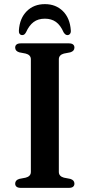

<svg xmlns="http://www.w3.org/2000/svg" viewBox="-20 -910 434 930"><path d="M265 -77Q265 -66.5 271.5 -59.5Q278 -52.5 289.5 -49.5L320.5 -43.5Q340.5 -37.5 340.5 -20.5Q340.5 -11 334 -5.5Q327.5 0 313.5 0H81Q67 0 60.2 -5.5Q53.5 -11 53.5 -20.5Q53.5 -37.5 73.5 -43.5L104.5 -49.5Q116.5 -52.5 123 -59.5Q129.5 -66.5 129.5 -77V-623Q129.5 -633.5 123 -640.5Q116.5 -647.5 104.5 -650.5L73.5 -656.5Q53.5 -662.5 53.5 -679.5Q53.5 -689 60.2 -694.5Q67 -700 81 -700H313.5Q327.5 -700 334 -694.5Q340.5 -689 340.5 -679.5Q340.5 -662.5 320.5 -656.5L289.5 -650.5Q278 -647.5 271.5 -640.5Q265 -633.5 265 -623ZM197.5 -819.5Q164.5 -819.5 142.8 -803.2Q121 -787 106 -753.5Q102 -746.5 97.8 -743.2Q93.5 -740 88 -740Q79.5 -740 75 -746.2Q70.5 -752.5 71.5 -763Q75.5 -822 109.8 -856Q144 -890 197.5 -890Q250.5 -890 284.8 -856Q319 -822 323 -763Q324 -752.5 319.2 -746.2Q314.5 -740 306.5 -740Q301.5 -740 297 -743.2Q292.5 -746.5 288 -753.5Q273 -788 251 -803.8Q229 -819.5 197.5 -819.5Z"/></svg>

Font: Fraunces Medium
Style: Regular
Weight: 500
Version: Version 1.000;[b76b70a41]